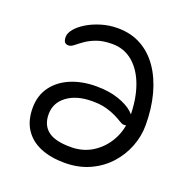

<svg xmlns="http://www.w3.org/2000/svg" viewBox="-129 -828 922 955"><g transform="rotate(20 332.5 -350.0)"><path d="M313.2 10Q239.8 10 185.6 -12.5Q131.4 -35 101.4 -80.2Q71.4 -125.4 71.4 -192.8Q71.4 -258.8 106 -305.9Q140.6 -353 199.9 -377.5Q259.2 -402 333 -402Q401.2 -402 451.5 -384.6Q501.8 -367.2 529 -342.5Q556.2 -317.8 556.2 -296.8Q556.2 -282.8 549.3 -275.7Q542.4 -268.6 525.8 -268.6Q517 -268.6 503.1 -277.4Q489.2 -286.2 467.7 -297Q446.2 -307.8 414.9 -316.6Q383.6 -325.4 340 -325.4Q257 -325.4 206.9 -288.2Q156.8 -251 156.8 -190.6Q156.8 -134 194.1 -104.1Q231.4 -74.2 315.6 -74.2Q382 -74.2 432.9 -107.6Q483.8 -141 512.8 -195.6Q541.8 -250.2 541.8 -314.8Q541.8 -408 516.8 -478.1Q491.8 -548.2 445.6 -587.6Q399.4 -627 336.2 -627Q287.2 -627 253.8 -614.5Q220.4 -602 198.1 -586.2Q175.8 -570.4 160.5 -557.9Q145.2 -545.4 132.2 -545.4Q117.6 -545.4 111.3 -554.3Q105 -563.2 105 -581Q105 -601 123.5 -623.5Q142 -646 174.2 -665.5Q206.4 -685 247.9 -697.6Q289.4 -710.2 335.2 -710.2Q404.8 -710.2 459.2 -680.3Q513.6 -650.4 551.3 -595.8Q589 -541.2 609.1 -466.9Q629.2 -392.6 629.2 -303Q629.2 -245 607.4 -189Q585.6 -133 544.6 -88.1Q503.6 -43.2 445.1 -16.6Q386.6 10 313.2 10Z"/></g></svg>

Font: Shantell Sans Light
Style: Regular
Weight: 300
Designer: Stephen Nixon, Anya Danilova, Shantell Martin
Foundry: Arrow Type
Version: Version 1.011;[c5ecc13dd]